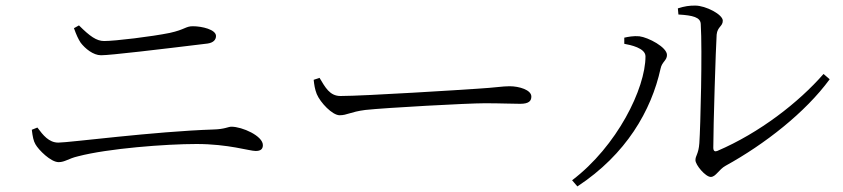

<svg xmlns="http://www.w3.org/2000/svg" viewBox="-20 -694 3020 688"><path d="M724 -538C744 -541 754 -551 754 -565C754 -588 704 -600 671 -600C645 -600 643 -588 588 -576C524 -563 393 -547 353 -547C326 -547 302 -564 263 -603L245 -593C254 -568 260 -555 269 -541C285 -520 314 -496 342 -496C376 -496 551 -517 724 -538ZM94 -229C97 -204 100 -189 107 -177C118 -157 162 -113 190 -113C213 -113 225 -126 260 -134C367 -162 574 -178 684 -178C798 -178 874 -153 896 -153C913 -153 922 -159 922 -174C922 -207 848 -240 809 -240C798 -240 785 -231 745 -230C532 -223 228 -183 189 -183C155 -183 134 -210 114 -237Z M1125 -415 1104 -408C1106 -390 1108 -375 1115 -357C1128 -326 1171 -281 1197 -281C1224 -281 1235 -293 1289 -300C1363 -308 1656 -324 1717 -324C1776 -324 1811 -322 1844 -322C1876 -322 1884 -333 1884 -348C1884 -372 1840 -385 1806 -385C1780 -385 1756 -380 1689 -376C1647 -373 1286 -350 1200 -350C1161 -350 1145 -382 1125 -415Z M2409 -664 2411 -642C2463 -639 2490 -632 2491 -608C2497 -512 2490 -239 2486 -181C2483 -141 2472 -137 2472 -120C2472 -103 2508 -60 2527 -60C2545 -60 2556 -87 2580 -100C2720 -177 2866 -291 2953 -410L2931 -429C2842 -327 2702 -218 2550 -153C2542 -150 2536 -152 2536 -165C2536 -241 2545 -527 2548 -570C2551 -599 2570 -599 2570 -620C2570 -642 2509 -674 2471 -674C2450 -674 2434 -672 2409 -664ZM2217 -537C2239 -533 2293 -522 2293 -492C2293 -377 2191 -170 2030 -48L2049 -26C2224 -141 2314 -298 2347 -448C2352 -473 2370 -477 2370 -497C2370 -525 2303 -560 2271 -564C2251 -566 2230 -562 2217 -559Z"/></svg>

Font: Noto Serif SC Light
Style: Regular
Weight: 300
Designer: Ryoko NISHIZUKA 西塚涼子 (kana & ideographs); Frank Grießhammer (Latin, Greek & Cyrillic); Wenlong ZHANG 张文龙 (bopomofo); San
Foundry: Adobe
Version: Version 2.001;hotconv 1.1.0;makeotfexe 2.6.0